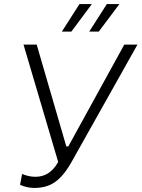

<svg xmlns="http://www.w3.org/2000/svg" viewBox="-20 -920 698 947"><path d="M147 7C227 7 278 -24 334 -123L658 -700H593L317 -198H307L161 -700H96L267 -121C236 -66 197 -48 154 -48C133 -48 110 -53 89 -62L79 -9C97 1 127 7 147 7ZM332 -764 433 -900H372L285 -764ZM467 -764 569 -900H507L420 -764Z"/></svg>

Font: Fixel Display 20240404 Light
Style: Italic
Weight: 300
Italic angle: -10°
Designer: AlfaBravo + MacPaw
Foundry: Kyrylo Tkachov, Marchela Mozhyna, Serhii Makarenko, Maria Weinstein, Zakhar Kryvoshyya
Version: Version 1.211;Glyphs 3.2 (3225)